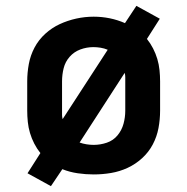

<svg xmlns="http://www.w3.org/2000/svg" viewBox="-20 -588 640 656"><path d="M154 48 74 4 118 -65Q106 -80 97 -97.5Q88 -115 82.5 -133.5Q77 -152 75 -171.5Q73 -191 73 -210V-310Q73 -340 78.5 -369.5Q84 -399 98 -425.5Q112 -452 134.5 -472.5Q157 -493 184 -505.5Q211 -518 240.5 -524.5Q270 -531 300 -531Q328 -531 355 -525.5Q382 -520 407 -509L446 -568L526 -524L482 -455Q494 -440 503 -422.5Q512 -405 517.5 -386.5Q523 -368 525 -348.5Q527 -329 527 -310V-210Q527 -180 521.5 -150.5Q516 -121 502 -94.5Q488 -68 465.5 -47.5Q443 -27 416 -14.5Q389 -2 359.5 3Q330 8 300 8Q273 8 245.5 4Q218 0 193 -10ZM194 -181 348 -418Q336 -423 323.5 -425Q311 -427 299 -427Q276 -427 254.5 -419Q233 -411 218 -394Q203 -377 197.5 -355Q192 -333 192 -310V-210Q192 -203 192 -195.5Q192 -188 194 -181ZM300 -93Q323 -93 345 -100.5Q367 -108 381.5 -125.5Q396 -143 402 -165Q408 -187 408 -210V-310Q408 -317 408 -324.5Q408 -332 406 -339L252 -101Q263 -97 275.5 -95Q288 -93 300 -93Z"/></svg>

Font: Zed Sans Extended
Style: Bold
Weight: 700
Width: 7
Designer: Belleve Invis
Foundry: Belleve Invis
Version: Version 1.0.0; ttfautohint (v1.8.4)